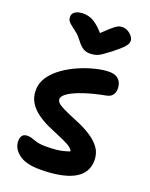

<svg xmlns="http://www.w3.org/2000/svg" viewBox="-181 -1093 934 1195"><g transform="rotate(20 286.0 -495.5)"><path d="M234.8 9Q142.8 9 96.1 -26.8Q49.4 -62.6 49.4 -112Q49.4 -135.2 60 -148.5Q70.6 -161.8 93.6 -161.8Q108.6 -161.8 120.1 -158.3Q131.6 -154.8 144.8 -150Q158 -145.2 175.9 -141.7Q193.8 -138.2 220.4 -138.2Q258 -138.2 285.5 -140.9Q313 -143.6 334.5 -148.8Q356 -154 377.8 -161.8Q370.4 -180.8 343.3 -196.1Q316.2 -211.4 278 -227Q239.8 -242.6 199.3 -261.1Q158.8 -279.6 123.4 -304.7Q88 -329.8 65.9 -364.6Q43.8 -399.4 43.8 -447Q43.8 -495 71.9 -535.7Q100 -576.4 146 -608.8Q192 -641.2 244.7 -663.6Q297.4 -686 347.9 -698Q398.4 -710 435.4 -710Q467.2 -710 485.9 -698.4Q504.6 -686.8 512.7 -668.1Q520.8 -649.4 520.8 -627.4Q520.8 -604.4 508.4 -587.1Q496 -569.8 468.6 -564.8Q388.6 -549.6 328.1 -529.4Q267.6 -509.2 234.2 -487.4Q200.8 -465.6 200.8 -444.4Q200.8 -425.8 225.2 -409.9Q249.6 -394 287.8 -378.2Q326 -362.4 368.8 -343.8Q411.6 -325.2 449.8 -299.9Q488 -274.6 512.4 -240.8Q536.8 -207 536.8 -159.8Q536.8 -116.2 516.8 -84.3Q496.8 -52.4 457.7 -31.8Q418.6 -11.2 362.7 -1.1Q306.8 9 234.8 9ZM417.8 -999.6Q437.6 -999.6 454.8 -989.6Q472 -979.6 483.2 -964.8Q494.4 -950 494.4 -934.8Q494.4 -925.6 489.5 -914.8Q484.6 -904 466.4 -885.5Q448.2 -867 406.6 -834.2Q378 -812.6 358.9 -799.5Q339.8 -786.4 322.4 -780.8Q305 -775.2 281 -775.2Q255.8 -775.2 236.3 -787.2Q216.8 -799.2 198.4 -823.8Q176.2 -853.2 156.3 -869.6Q136.4 -886 121.1 -897Q105.8 -908 97 -919.3Q88.2 -930.6 88.2 -949.4Q88.2 -971 107.8 -983.3Q127.4 -995.6 162 -995.6Q186.8 -995.6 210.8 -986.2Q234.8 -976.8 262.9 -952.2Q291 -927.6 326.8 -882L265 -883.4Q306.4 -925.4 331.8 -948.7Q357.2 -972 372.4 -983.2Q387.6 -994.4 397.5 -997Q407.4 -999.6 417.8 -999.6Z"/></g></svg>

Font: Shantell Sans Light
Style: Regular
Weight: 300
Designer: Stephen Nixon, Anya Danilova, Shantell Martin
Foundry: Arrow Type
Version: Version 1.011;[c5ecc13dd]